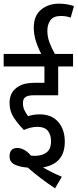

<svg xmlns="http://www.w3.org/2000/svg" viewBox="-20 -916 423 1046"><path d="M280 110 317 47Q262 24 214 -4Q333 -24 333 -144Q333 -211 297 -252Q261 -293 196 -293Q163 -293 133 -283Q121 -299 113 -316Q105 -333 105 -354Q105 -374 114 -383Q127 -397 163 -397H297V-554H378V-622H279Q260 -656 249 -686Q238 -716 238 -749Q238 -782 254.5 -805.5Q271 -829 312 -829Q340 -829 365 -820L383 -883Q344 -896 301 -896Q243 -896 203.5 -863Q164 -830 164 -765Q164 -729 175.5 -692Q187 -655 205 -622H0V-554H222V-465H178Q129 -465 104 -456Q79 -447 62 -431Q32 -403 32 -356Q32 -309 57 -272.5Q82 -236 110 -208Q150 -225 183 -225Q223 -225 240.5 -203.5Q258 -182 258 -147Q258 -104 233.5 -85.5Q209 -67 169 -67Q160 -67 149 -68Q128 -92 109 -101Q90 -110 75 -110Q32 -110 32 -64Q32 -33 60 -19.5Q88 -6 131 -3Q201 58 280 110Z"/></svg>

Font: Noto Sans Devanagari Extra Condensed
Style: Regular
Weight: 400
Width: 2
Designer: Monotype Design Team
Foundry: Monotype Imaging Inc.
Version: 1.000